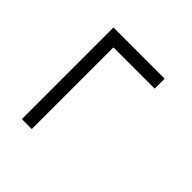

<svg xmlns="http://www.w3.org/2000/svg" viewBox="-28 -581 655 655"><g transform="rotate(-45 300.0 -253.5)"><path d="M459 -329H65V-377H507V-130H459Z"/></g></svg>

Font: Noto Sans Mono UI Light
Style: Regular
Weight: 300
Monospace: yes
Designer: Monotype Design team
Foundry: Monotype Imaging Inc.
Version: Version 1.000